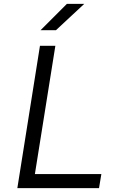

<svg xmlns="http://www.w3.org/2000/svg" viewBox="-20 -965 640 985"><path d="M488 0H69L185 -730H264L159 -72H500ZM267 -810H188L323 -945H412Z"/></svg>

Font: JetBrains Mono Semi Light
Style: Italic
Weight: 350
Italic angle: -9°
Monospace: yes
Designer: Philipp Nurullin, Konstantin Bulenkov
Foundry: JetBrains
Version: 2.002